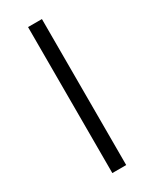

<svg xmlns="http://www.w3.org/2000/svg" viewBox="-185 -754 646 803"><g transform="rotate(-30 138.0 -352.5)"><path d="M104 0V-705H171V0Z"/></g></svg>

Font: Nunito Sans 9pt Light
Style: Regular
Weight: 300
Version: Version 3.101;gftools[0.9.27]